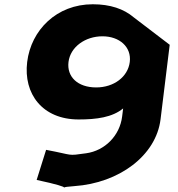

<svg xmlns="http://www.w3.org/2000/svg" viewBox="-20 -610 840 905"><path d="M152.8 238.1C254.4 259.8 278.8 269.7 282.5 273.3C286.5 271.8 298.6 269.5 330.3 267.3C540.8 252.9 715.7 124 736.8 -47.9L779.9 -398.9L609.5 -528.9C563.5 -567.9 499.7 -589.9 417.4 -589.9C246.5 -589.9 126.5 -467.9 108.1 -317.9C89.7 -167.9 179.8 -46.9 350.7 -46.9C435.4 -46.9 509.2 -56.9 560.4 -98.9L555.7 -60.9C544.5 30.1 473.8 100.2 386.4 112.4C293 125.5 332.1 121.5 197.3 96.3ZM302.9 -317.9C311.6 -388.9 381.9 -438.9 463 -438.9C542.8 -438.9 600.4 -388.9 591.7 -317.9C583.1 -247.9 516.9 -197.9 433.4 -197.9C346.3 -197.9 294.3 -247.9 302.9 -317.9ZM282.5 273.3C285.1 275.9 277.5 275.2 282.5 273.3Z"/></svg>

Font: Hussar
Style: BdSuprExtOblOne
Weight: 700
Foundry: Cannot Into Space Fonts
Version: Version 2.00